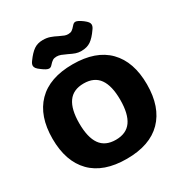

<svg xmlns="http://www.w3.org/2000/svg" viewBox="-213 -1082 1181 1250"><g transform="rotate(-30 378.0 -457.0)"><path d="M384 -768Q361 -779 345 -785Q329 -791 313 -791Q295 -791 283.5 -784Q272 -777 256 -759Q246 -747 233 -747Q216 -747 181 -774Q164 -786 156.5 -796Q149 -806 149 -816Q149 -830 162 -847Q193 -890 221 -909.5Q249 -929 289 -929Q318 -929 341.5 -921Q365 -913 392 -899Q415 -888 427 -883.5Q439 -879 453 -879Q470 -879 481 -886Q492 -893 509 -913Q520 -926 532 -926Q549 -926 584 -900Q601 -887 608.5 -877Q616 -867 616 -857Q616 -842 603 -825Q572 -780 543.5 -760.5Q515 -741 472 -741Q450 -741 431 -747.5Q412 -754 384 -768ZM23 -340Q23 -510 113.5 -602.5Q204 -695 378 -695Q552 -695 642.5 -602.5Q733 -510 733 -340Q733 -170 642.5 -77.5Q552 15 378 15Q204 15 113.5 -77.5Q23 -170 23 -340ZM532 -340Q532 -445 494.5 -498Q457 -551 378 -551Q299 -551 261.5 -498Q224 -445 224 -340Q224 -234 261.5 -181Q299 -128 378 -128Q457 -128 494.5 -181Q532 -234 532 -340Z"/></g></svg>

Font: Mitr SemiBold
Style: Regular
Weight: 600
Designer: Thanarat Vachiruckul
Foundry: Cadson Demak
Version: Version 1.002